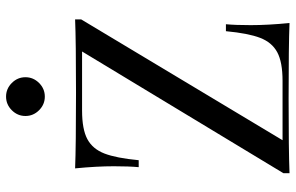

<svg xmlns="http://www.w3.org/2000/svg" viewBox="-191 -785 976 634"><g transform="rotate(-90 297.0 -468.0)"><path d="M550 -688 151 -23H347Q409 -23 441.5 -40.5Q474 -58 489 -97Q504 -136 511 -210H534Q531 -179 531 -128Q531 -71 538 0Q464 -3 289 -3Q118 -3 42 0V-20L444 -685H249Q187 -685 154.5 -667.5Q122 -650 107 -611Q92 -572 85 -498H62Q65 -530 65 -580Q65 -637 58 -708Q132 -705 307 -705Q477 -705 550 -708ZM359 -872Q359 -846 340 -827Q321 -808 295 -808Q269 -808 250 -827Q231 -846 231 -872Q231 -898 250 -917Q269 -936 295 -936Q321 -936 340 -917Q359 -898 359 -872Z"/></g></svg>

Font: Playfair Display SC
Style: Regular
Weight: 400
Designer: Claus Eggers Sørensen
Foundry: Claus Eggers Sørensen
Version: Version 1.200; ttfautohint (v1.6)